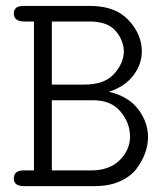

<svg xmlns="http://www.w3.org/2000/svg" viewBox="-20 -631 565 651"><path d="M26.9 -25.9Q26.9 -52.7 59.1 -53.2H95.2V-558.1H63Q26.9 -558.1 26.9 -585Q26.9 -610.8 58.1 -610.8H287.1Q371.1 -610.8 416 -562.5Q460.9 -514.2 460.9 -457Q460.9 -413.1 431.9 -375Q402.8 -336.9 349.1 -319.8Q415 -304.7 448.5 -260.7Q481.9 -216.8 481.9 -166Q481.9 -140.1 472.4 -113Q462.9 -85.9 443.4 -59.6Q423.8 -33.2 387.5 -16.6Q351.1 0 301.8 0H58.1Q26.9 -1 26.9 -25.9ZM155.8 -53.2H289.1Q351.1 -53.2 386 -88.1Q420.9 -123 420.9 -168Q420.9 -213.9 388.9 -252.4Q356.9 -291 296.9 -291H155.8ZM155.8 -344.2H266.1Q334 -344.2 366.5 -380.1Q398.9 -416 399.9 -455.1Q399.9 -493.2 372.6 -525.6Q345.2 -558.1 284.2 -558.1H155.8Z"/></svg>

Font: CMU Typewriter Text
Style: Light
Weight: 200
Version: Version 0.7.0